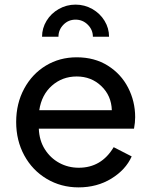

<svg xmlns="http://www.w3.org/2000/svg" viewBox="-20 -799 654 831"><path d="M50 -271Q50 -351 84.5 -415Q119 -479 178.5 -515Q238 -551 312 -551Q389 -551 446.5 -515Q504 -479 534.5 -419.5Q565 -360 565 -292Q565 -269 560 -242H148Q150 -191 174 -153Q198 -115 236.5 -94Q275 -73 321 -73Q419 -73 472 -162L550 -122Q524 -64 462 -26Q400 12 320 12Q244 12 182 -25Q120 -62 85 -126.5Q50 -191 50 -271ZM464 -322Q462 -385 418.5 -426.5Q375 -468 312 -468Q250 -468 205 -428.5Q160 -389 150 -322ZM307 -779Q346 -779 379.5 -760Q413 -741 432.5 -709Q452 -677 452 -640H382Q382 -670 360 -692Q338 -714 307 -714Q276 -714 254.5 -692Q233 -670 233 -640H162Q162 -677 181.5 -709Q201 -741 234.5 -760Q268 -779 307 -779Z"/></svg>

Font: Evergrow Sans 
Style: Medium
Weight: 500
Foundry: 10Web
Version: Version 1.000